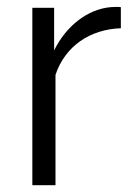

<svg xmlns="http://www.w3.org/2000/svg" viewBox="-20 -544 391 564"><path d="M335 -461V-523C328 -524 318 -524 305 -523C238 -517 175 -469 139 -396V-521H75V0H143V-324C171 -408 244 -458 335 -461Z"/></svg>

Font: FIGSv2-sans-serif
Style: Regular
Weight: 400
Designer: Matt McInerney, Pablo Impallari, Rodrigo Fuenzalida,Mirko Velimirovic
Foundry: Matt McInerney, Pablo Impallari, Rodrigo Fuenzalida
Version: Version 4.021;hotconv 1.0.109;makeotfexe 2.5.65596